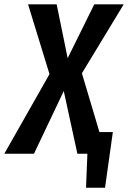

<svg xmlns="http://www.w3.org/2000/svg" viewBox="-60 -711 592 888"><path d="M318.8 -372.1 399.9 -100.1H461.9L425.8 157.2H337.9L344.2 0H297.9L234.9 -290L97.2 0H-40L168.9 -368.2L69.8 -690.9H202.1L252.9 -441.9L376 -690.9H512.2Z"/></svg>

Font: Fira Sans Compressed Medium
Style: Italic
Weight: 500
Width: 3
Italic angle: -8°
Designer: Carrois Corporate & Edenspiekermann AG
Foundry: Carrois Corporate GbR & Edenspiekermann AG
Version: Version 4.203;PS 004.203;hotconv 1.0.88;makeotf.lib2.5.64775